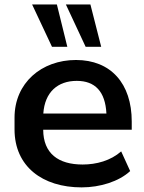

<svg xmlns="http://www.w3.org/2000/svg" viewBox="-20 -813 634 844"><path d="M338.9 10.7C419.9 10.7 502.9 -15.1 552.2 -61L512.7 -147.5C466.3 -106.9 404.3 -89.8 343.3 -89.8C236.3 -89.8 170.4 -138.2 169.9 -242.7H559.1V-278.8C559.1 -446.3 466.8 -549.3 314 -549.3C162.6 -549.3 43.9 -448.7 43.9 -295.9V-244.1C43.9 -81.5 166.5 10.7 338.9 10.7ZM275.9 -607.4 230 -793.5H121.1L208.5 -607.4ZM424.8 -607.4 377.4 -793.5H269.5L356.4 -607.4ZM317.4 -457.5C397.5 -457.5 442.9 -411.1 447.8 -314H170.4C176.8 -408.2 233.9 -457.5 317.4 -457.5Z"/></svg>

Font: Winston SemiBold
Style: Regular
Weight: 600
Designer: Vernon Adams, Kim Jin-seong, David Berlow, Cristiano Sobral
Foundry: The Winston Project Authors
Version: Version 3.004